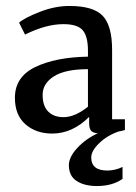

<svg xmlns="http://www.w3.org/2000/svg" viewBox="-20 -440 457 644"><path d="M30 -112Q30 -182 98 -215Q166 -248 275 -250V-270Q275 -318 257.5 -338.5Q240 -359 193 -359Q134 -359 64 -324L44 -364Q62 -380 113 -400Q164 -420 213 -420Q293 -420 324.5 -387Q356 -354 356 -273V-40H399V-4Q390 -1 378 1Q340 14 313 40Q286 66 286 88Q286 132 340 132Q366 132 391 120V160Q357 184 305 184Q263 184 237 167Q211 150 211 114Q211 87 239 56.5Q267 26 308 7Q292 6 285.5 -1.5Q279 -9 279 -28V-48Q223 8 155 8Q101 8 65.5 -23Q30 -54 30 -112ZM193 -47Q231 -47 275 -82V-208Q199 -208 161 -184Q123 -160 123 -122Q123 -84 142 -65.5Q161 -47 193 -47Z"/></svg>

Font: Aikya Medium
Style: Regular
Weight: 500
Designer: Neelakash Kshetrimayum (Latin subset based on Merriweather by Eben Sorkin)
Foundry: Brand New Type
Version: Version 1.00 b005